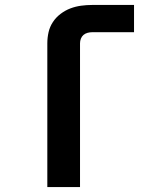

<svg xmlns="http://www.w3.org/2000/svg" viewBox="-20 -755 640 775"><path d="M171 0V-580Q171 -603 176 -625Q181 -647 193.5 -666Q206 -685 224.5 -699Q243 -713 264 -721Q285 -729 307.5 -732Q330 -735 352 -735H521V-625H352Q343 -625 333.5 -622.5Q324 -620 317 -614Q310 -608 306.5 -599Q303 -590 303 -580V0Z"/></svg>

Font: Iosevka SS04 XBd Ex
Style: Regular
Weight: 800
Width: 7
Monospace: yes
Designer: Belleve Invis
Foundry: Belleve Invis
Version: Version 19.0.0; ttfautohint (v1.8.4)